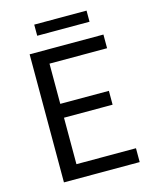

<svg xmlns="http://www.w3.org/2000/svg" viewBox="-118 -871 763 950"><g transform="rotate(-15 263.5 -396.0)"><path d="M90 0V-656H468V-586H173V-380H422V-309H173V-71H478V0ZM150 -735V-792H418V-735Z"/></g></svg>

Font: Toshiba Sans
Style: Regular
Weight: 400
Designer: Paul D. Hunt
Foundry: Toshiba Corporation
Version: Version 2.020;PS 2.0;hotconv 1.0.86;makeotf.lib2.5.63406